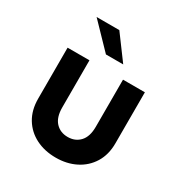

<svg xmlns="http://www.w3.org/2000/svg" viewBox="-166 -822 909 958"><g transform="rotate(30 288.5 -343.0)"><path d="M289.1 11.7Q224.6 11.7 174.3 -13.7Q124 -39.1 95.2 -86.4Q66.4 -133.8 66.4 -199.2V-493.2H192.4V-221.7Q192.4 -165 219.2 -136.2Q246.1 -107.4 289.1 -107.4Q332 -107.4 358.9 -136.2Q385.7 -165 385.7 -221.7V-493.2H511.7V-199.2Q511.7 -133.8 482.4 -86.4Q453.1 -39.1 402.8 -13.7Q352.5 11.7 289.1 11.7ZM249 -559.6 115.2 -698.2H246.1L348.6 -559.6Z"/></g></svg>

Font: Sen
Style: Bold
Weight: 700
Designer: Kosal Sen, Philatype
Foundry: Philatype
Version: Version 2.000;gftools[0.9.31]